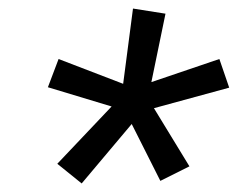

<svg xmlns="http://www.w3.org/2000/svg" viewBox="-20 -842 556 449"><path d="M171 -413 114 -459 241 -593 92 -638 117 -704 268 -646 291 -822 367 -810 334 -650 493 -704 516 -637 340 -589 423 -453 355 -419 288 -552Z"/></svg>

Font: Iosevka Web
Style: Italic
Weight: 400
Italic angle: -9°
Monospace: yes
Designer: Belleve Invis
Foundry: Belleve Invis
Version: Version 28.0.3; ttfautohint (v1.8.3)